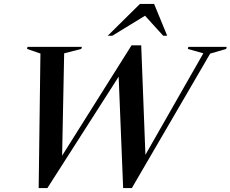

<svg xmlns="http://www.w3.org/2000/svg" viewBox="-20 -955 1180 983"><path d="M1021 -682 941.5 -704.5 944.5 -715H1140.5L1138 -704.5L1056 -680.5L655 8H610.5L587.5 -562.5L222.5 8H178L187 -681L118.5 -704.5L121 -715H399.5L396 -704.5L308.5 -682L298 -158L653.5 -723H703L724.5 -162.5ZM531.5 -772 696.5 -935H769L836 -772H815.5L722.5 -874.5L555 -772Z"/></svg>

Font: Newsreader Display Medium
Style: Italic
Weight: 500
Italic angle: -17°
Designer: Hugues Gentile
Foundry: Production Type
Version: Version 1.001